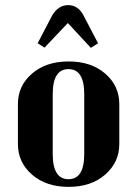

<svg xmlns="http://www.w3.org/2000/svg" viewBox="-20 -720 536 750"><path d="M446 -157Q446 -86 391 -38Q336 10 248 10Q160 10 105 -38Q50 -86 50 -157V-314Q50 -385 105 -432.5Q160 -480 248 -480Q336 -480 391 -432.5Q446 -385 446 -314ZM309 -118V-353Q309 -450 247.5 -450Q186 -450 186 -353V-118Q186 -20 247.5 -20Q309 -20 309 -118ZM184 -660Q208 -700 246.5 -700Q285 -700 306 -660L363 -551L335 -533L245 -630L154 -534L127 -551Z"/></svg>

Font: Trochut
Style: Bold
Weight: 700
Designer: Andreu Balius
Foundry: Andreu Balius
Version: Version 1.001